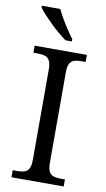

<svg xmlns="http://www.w3.org/2000/svg" viewBox="-101 -979 565 1026"><g transform="rotate(10 181.0 -465.5)"><path d="M39 0V-38.3H65.3Q87.7 -38.3 103 -43.5Q118.3 -48.7 126.8 -64.3Q135.3 -80 135.3 -113V-601Q135.3 -634 126.8 -649.7Q118.3 -665.3 103 -670.5Q87.7 -675.7 65.3 -675.7H39V-714H322.3V-675.7H297Q275.3 -675.7 259.8 -670.5Q244.3 -665.3 236 -649.7Q227.7 -634 227.7 -601V-113Q227.7 -80 236 -64.3Q244.3 -48.7 259.8 -43.5Q275.3 -38.3 297 -38.3H322.3V0ZM196 -771Q176.7 -785 153.5 -804.5Q130.3 -824 108 -846Q85.7 -868 67.3 -888Q49 -908 40 -921V-931H139.7Q149.7 -909 165.5 -882Q181.3 -855 198.5 -829Q215.7 -803 230.7 -784V-771Z"/></g></svg>

Font: Noto Serif Hentaigana ExtraLight
Style: Regular
Weight: 200
Designer: Kazuhiro Yamada
Foundry: nipponia
Version: Version 1.000